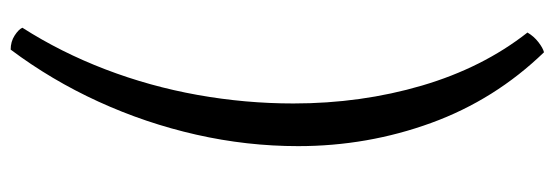

<svg xmlns="http://www.w3.org/2000/svg" viewBox="-360 -480 1040 360"><g transform="rotate(-90 160.0 -300.0)"><path d="M242 200Q153 108 109.5 -11.5Q66 -131 66 -261Q66 -357 87.5 -452Q109 -547 149.5 -635.5Q190 -724 247 -800Q262 -800 273.5 -792.5Q285 -785 288 -778Q242 -706 210 -622.5Q178 -539 162 -449.5Q146 -360 146 -270Q146 -143 179.5 -29Q213 85 279 169Q272 181 261 189.5Q250 198 242 200Z"/></g></svg>

Font: Texturina 12pt Light
Style: Regular
Weight: 300
Designer: Guillermo Torres Carreño
Foundry: Omnibus-Type
Version: Version 1.002